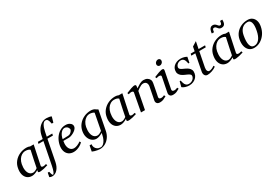

<svg xmlns="http://www.w3.org/2000/svg" viewBox="83 -2145 5325 3693"><g transform="rotate(-30 2745.5 -298.5)"><path d="M331 -471Q288 -471 249.5 -447.5Q211 -424 184.5 -382Q158 -340 147 -286Q133 -212 142.5 -155Q152 -98 182 -66Q212 -34 259 -34Q277 -34 303 -45Q329 -56 356 -76Q370 -150 384.5 -219Q399 -288 411.5 -344.5Q424 -401 432 -439Q400 -471 331 -471ZM209 11Q146 11 103.5 -23.5Q61 -58 45.5 -118.5Q30 -179 46 -258Q60 -334 107.5 -392Q155 -450 226 -483Q297 -516 381 -516Q423 -516 457 -500H535Q533 -488 526 -455Q519 -422 509.5 -377Q500 -332 489.5 -283.5Q479 -235 470 -191Q461 -147 454.5 -116.5Q448 -86 446 -77Q442 -50 471 -43.5Q500 -37 551 -54L562 -22Q461 11 399.5 15.5Q338 20 342 -6Q345 -21 348 -37Q313 -15 276 -2Q239 11 209 11Z M539 212Q507 212 480 196L498 106H530Q538 146 547.5 169Q557 192 565 192Q582 192 600.5 148.5Q619 105 633 32L730 -462H620L630 -502H737L750 -566Q764 -639 798.5 -694.5Q833 -750 884 -782Q935 -814 997 -814Q1023 -814 1056.5 -808Q1090 -802 1106 -792L1072 -672H1036Q1031 -697 1024 -723.5Q1017 -750 1003 -768.5Q989 -787 962 -787Q921 -787 891.5 -734Q862 -681 846 -598L827 -502H949L941 -462H819L729 0Q710 97 659 154.5Q608 212 539 212Z M1134 13Q1069 13 1025 -19Q981 -51 964 -107.5Q947 -164 961 -237Q978 -319 1019.5 -382Q1061 -445 1120 -481Q1179 -517 1246 -517Q1299 -517 1333.5 -496Q1368 -475 1378 -450Q1390 -420 1379.5 -393Q1369 -366 1345 -344Q1321 -322 1291 -305.5Q1261 -289 1233 -280.5Q1205 -272 1187 -272H1063Q1050 -206 1060 -155.5Q1070 -105 1100 -76Q1130 -47 1176 -47Q1208 -47 1250 -64Q1292 -81 1326 -108L1343 -80Q1318 -53 1283 -32Q1248 -11 1209.5 1Q1171 13 1134 13ZM1068 -308 1194 -312Q1223 -313 1247 -331.5Q1271 -350 1284 -372.5Q1297 -395 1292 -408Q1282 -441 1260 -459.5Q1238 -478 1206 -478Q1160 -478 1121.5 -431.5Q1083 -385 1068 -308Z M1760 -471Q1717 -471 1679 -447.5Q1641 -424 1614 -382Q1587 -340 1576 -286Q1562 -212 1571.5 -155Q1581 -98 1611 -66Q1641 -34 1688 -34Q1707 -34 1733 -45.5Q1759 -57 1786 -77L1856 -442Q1837 -457 1809 -464Q1781 -471 1760 -471ZM1638 11Q1585 11 1542 -23.5Q1499 -58 1479.5 -118.5Q1460 -179 1475 -258Q1490 -334 1537.5 -392Q1585 -450 1656 -483Q1727 -516 1810 -516Q1838 -516 1865.5 -508Q1893 -500 1907 -486L1949 -460H1950L1867 -30Q1853 42 1814 98Q1775 154 1719.5 185.5Q1664 217 1599 217Q1577 217 1547 212Q1517 207 1487 198.5Q1457 190 1433 179L1457 54H1501Q1495 88 1508 120.5Q1521 153 1552 173.5Q1583 194 1627 194Q1658 194 1687 169Q1716 144 1738 100.5Q1760 57 1771 0L1778 -38Q1743 -15 1705.5 -2Q1668 11 1638 11Z M2300 -471Q2257 -471 2218.5 -447.5Q2180 -424 2153.5 -382Q2127 -340 2116 -286Q2102 -212 2111.5 -155Q2121 -98 2151 -66Q2181 -34 2228 -34Q2246 -34 2272 -45Q2298 -56 2325 -76Q2339 -150 2353.5 -219Q2368 -288 2380.5 -344.5Q2393 -401 2401 -439Q2369 -471 2300 -471ZM2178 11Q2115 11 2072.5 -23.5Q2030 -58 2014.5 -118.5Q1999 -179 2015 -258Q2029 -334 2076.5 -392Q2124 -450 2195 -483Q2266 -516 2350 -516Q2392 -516 2426 -500H2504Q2502 -488 2495 -455Q2488 -422 2478.5 -377Q2469 -332 2458.5 -283.5Q2448 -235 2439 -191Q2430 -147 2423.5 -116.5Q2417 -86 2415 -77Q2411 -50 2440 -43.5Q2469 -37 2520 -54L2531 -22Q2430 11 2368.5 15.5Q2307 20 2311 -6Q2314 -21 2317 -37Q2282 -15 2245 -2Q2208 11 2178 11Z M2630 0Q2633 -12 2638.5 -43.5Q2644 -75 2652 -117Q2660 -159 2668.5 -204.5Q2677 -250 2684.5 -290.5Q2692 -331 2697.5 -360Q2703 -389 2705 -398Q2710 -424 2680 -431Q2650 -438 2600 -421L2589 -453Q2609 -460 2639 -472.5Q2669 -485 2701 -496.5Q2733 -508 2759.5 -512.5Q2786 -517 2800.5 -508Q2815 -499 2809 -469Q2806 -455 2803 -436Q2846 -466 2891.5 -491Q2937 -516 2982 -516Q3029 -516 3061.5 -497Q3094 -478 3109 -446Q3124 -414 3116 -374Q3108 -328 3097.5 -273.5Q3087 -219 3077.5 -171Q3068 -123 3062 -96Q3057 -66 3075.5 -54.5Q3094 -43 3123.5 -47Q3153 -51 3178 -65L3194 -34Q3156 -12 3124 2Q3092 16 3046 16Q3000 16 2980 -9.5Q2960 -35 2967 -72Q2970 -87 2976 -116.5Q2982 -146 2989 -182.5Q2996 -219 3003 -254Q3010 -289 3015 -315.5Q3020 -342 3022 -351Q3030 -398 3010.5 -429.5Q2991 -461 2941 -462Q2917 -462 2891 -449.5Q2865 -437 2839.5 -419Q2814 -401 2793 -384Q2778 -308 2759 -208Q2740 -108 2719 0Z M3397 -598Q3371 -598 3357 -616Q3343 -634 3347 -659Q3352 -685 3373.5 -702.5Q3395 -720 3421 -720Q3446 -720 3460 -702.5Q3474 -685 3469 -659Q3465 -634 3443.5 -616Q3422 -598 3397 -598ZM3338 16Q3292 16 3272 -9.5Q3252 -35 3259 -72Q3262 -87 3268.5 -121Q3275 -155 3283.5 -197.5Q3292 -240 3300.5 -282Q3309 -324 3315 -356Q3321 -388 3323 -398Q3328 -424 3298 -431Q3268 -438 3218 -421L3207 -453Q3227 -460 3257 -472.5Q3287 -485 3319 -496.5Q3351 -508 3377.5 -512.5Q3404 -517 3418.5 -508Q3433 -499 3427 -469Q3421 -439 3412.5 -396Q3404 -353 3394.5 -305Q3385 -257 3376.5 -213Q3368 -169 3362 -137.5Q3356 -106 3354 -96Q3349 -66 3367.5 -54.5Q3386 -43 3415.5 -47Q3445 -51 3470 -65L3486 -34Q3448 -12 3416 2Q3384 16 3338 16Z M3697 16Q3654 16 3611 2Q3568 -12 3545 -34L3575 -149H3597L3611 -94Q3621 -57 3645 -35.5Q3669 -14 3703 -14Q3753 -14 3789.5 -41Q3826 -68 3834 -110Q3839 -135 3821.5 -151.5Q3804 -168 3774.5 -181.5Q3745 -195 3712 -209.5Q3679 -224 3651.5 -245.5Q3624 -267 3610 -299Q3596 -331 3605 -380Q3613 -420 3640.5 -450.5Q3668 -481 3710 -498.5Q3752 -516 3801 -516Q3843 -516 3879.5 -505.5Q3916 -495 3938 -481L3914 -360H3891L3877 -416Q3868 -448 3846.5 -467Q3825 -486 3795 -486Q3752 -486 3719.5 -462Q3687 -438 3679 -400Q3674 -375 3690.5 -358.5Q3707 -342 3735.5 -328.5Q3764 -315 3795.5 -300.5Q3827 -286 3854 -264.5Q3881 -243 3894.5 -211Q3908 -179 3898 -130Q3890 -87 3861.5 -54Q3833 -21 3790.5 -2.5Q3748 16 3697 16Z M4104 15Q4064 15 4044 -17Q4024 -49 4034 -99L4104 -462H4014L4024 -502H4112L4130 -597L4230 -660L4199 -502H4343L4335 -462H4191L4127 -134Q4118 -86 4132 -60Q4146 -34 4169 -34Q4196 -34 4227 -47Q4258 -60 4286 -81L4300 -53Q4262 -23 4207 -4Q4152 15 4104 15Z M4669 -471Q4626 -471 4587.5 -447.5Q4549 -424 4522.5 -382Q4496 -340 4485 -286Q4471 -212 4480.5 -155Q4490 -98 4520 -66Q4550 -34 4597 -34Q4615 -34 4641 -45Q4667 -56 4694 -76Q4708 -150 4722.5 -219Q4737 -288 4749.5 -344.5Q4762 -401 4770 -439Q4738 -471 4669 -471ZM4547 11Q4484 11 4441.5 -23.5Q4399 -58 4383.5 -118.5Q4368 -179 4384 -258Q4398 -334 4445.5 -392Q4493 -450 4564 -483Q4635 -516 4719 -516Q4761 -516 4795 -500H4873Q4871 -488 4864 -455Q4857 -422 4847.5 -377Q4838 -332 4827.5 -283.5Q4817 -235 4808 -191Q4799 -147 4792.5 -116.5Q4786 -86 4784 -77Q4780 -50 4809 -43.5Q4838 -37 4889 -54L4900 -22Q4799 11 4737.5 15.5Q4676 20 4680 -6Q4683 -21 4686 -37Q4651 -15 4614 -2Q4577 11 4547 11ZM4569 -634Q4569 -648 4573 -669.5Q4577 -691 4586.5 -712.5Q4596 -734 4613.5 -749Q4631 -764 4658 -764Q4688 -764 4706 -752.5Q4724 -741 4736 -726.5Q4748 -712 4759.5 -700.5Q4771 -689 4788 -689Q4811 -689 4819 -714Q4827 -739 4827 -764H4877Q4877 -751 4876 -729.5Q4875 -708 4868 -686Q4861 -664 4842.5 -649Q4824 -634 4789 -634Q4759 -634 4743 -645.5Q4727 -657 4716.5 -671.5Q4706 -686 4693.5 -697.5Q4681 -709 4658 -709Q4636 -709 4627.5 -685Q4619 -661 4619 -634Z M5140 15Q5075 15 5032 -22Q4989 -59 4973.5 -124.5Q4958 -190 4975 -274Q4989 -345 5033.5 -400Q5078 -455 5145 -486Q5212 -517 5291 -517Q5352 -517 5392.5 -486.5Q5433 -456 5449.5 -402Q5466 -348 5452 -278Q5436 -192 5390 -126Q5344 -60 5279.5 -22.5Q5215 15 5140 15ZM5160 -20Q5228 -20 5275 -79Q5322 -138 5343 -247Q5366 -360 5347 -421Q5328 -482 5271 -482Q5197 -482 5148 -435.5Q5099 -389 5082 -302Q5056 -166 5076 -93Q5096 -20 5160 -20Z"/></g></svg>

Font: Wittgenstein-Italic Regular
Style: Italic
Weight: 400
Italic angle: -11°
Designer: Jörg Drees
Foundry: Jörg Drees
Version: Version 1.000; ttfautohint (v1.8.4.7-5d5b)